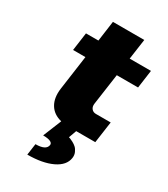

<svg xmlns="http://www.w3.org/2000/svg" viewBox="-213 -727 936 1072"><g transform="rotate(30 254.5 -190.5)"><path d="M215.8 -4.9V-5.9Q163.1 -18.6 138.7 -59.6Q114.3 -100.6 123 -163.1L153.8 -383.8H74.2L90.3 -500H170.4L188.5 -630.9H390.6L372.1 -500H509.3L493.2 -383.8H356L327.6 -184.1Q324.7 -163.6 335 -150.9Q345.2 -138.2 363.3 -138.2H458.5L439 0H315.9L297.9 49.8Q301.3 50.8 306.9 52.5Q312.5 54.2 326.7 61.8Q340.8 69.3 350.8 78.6Q360.8 87.9 368.2 104.5Q375.5 121.1 372.6 140.1Q365.2 191.4 303.7 220.7Q242.2 250 145 250L155.3 176.8Q223.1 176.8 228.5 140.1Q230.5 127 214.8 119.9Q199.2 112.8 168 112.8Z"/></g></svg>

Font: Fivo Sans Black
Style: Regular
Weight: 900
Designer: Alexander Slobzheninov
Foundry: Alexander Slobzheninov
Version: 1.0